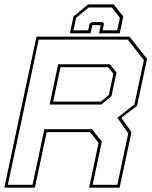

<svg xmlns="http://www.w3.org/2000/svg" viewBox="-32 -870 706 890"><path d="M-12 0 137 -700H568.5L649.5 -597L603.5 -380L530.5 -324L577.5 -257.5L522.5 0H381L425 -207.5L386 -257.5H184.5L129.5 0ZM4.5 -13.5H119L173.5 -271H394.5L440 -213.5L397.5 -13.5H512L562.5 -252L512 -324L591 -385.5L635 -591.5L560 -686.5H147.5ZM214.5 -399H435.5L472.5 -430L493.5 -528L469.5 -558.5H248.5ZM198 -385.5 237.5 -572H477.5L508 -533.5L484.5 -424L438 -385.5ZM495 -849.5 539.5 -793.5 523 -715.5H427L435 -753.5H396L388 -715.5H292L308.5 -793.5L376 -849.5ZM486.5 -835.5H379.5L321 -787.5L308.5 -729.5H376.5L383 -759.5L393 -767.5H444L450 -759.5L443.5 -729.5H511.5L524 -787.5Z"/></svg>

Font: Tourney Thin
Style: Italic
Weight: 100
Italic angle: -12°
Designer: Tyler Finck
Foundry: Etcetera Type Co
Version: Version 1.015